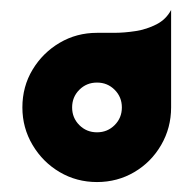

<svg xmlns="http://www.w3.org/2000/svg" viewBox="-20 -366 389 386"><path d="M324 -150 175 -300Q188 -300 209 -300Q230 -300 252.5 -303.5Q275 -307 294.5 -317Q314 -327 324 -346ZM175 0Q134 0 100 -20Q66 -40 45.5 -74.5Q25 -109 25 -150Q25 -192 45.5 -226Q66 -260 100 -280Q134 -300 175 -300Q216 -300 250 -280Q284 -260 304 -226Q324 -192 324 -150Q324 -109 304 -74.5Q284 -40 250 -20Q216 0 175 0ZM175 -100Q196 -100 210.5 -114.5Q225 -129 225 -150Q225 -171 210.5 -185.5Q196 -200 175 -200Q154 -200 139.5 -185.5Q125 -171 125 -150Q125 -129 139.5 -114.5Q154 -100 175 -100Z"/></svg>

Font: Reem Kufi
Style: Regular
Weight: 400
Designer: Khaled Hosny
Version: Version 1.6